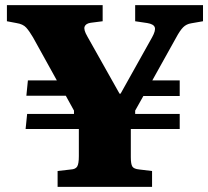

<svg xmlns="http://www.w3.org/2000/svg" viewBox="-20 -730 813 750"><path d="M205 0V-62L257 -68Q275 -69 281.5 -79.5Q288 -90 288 -120V-226H80L86 -285H269V-298L237 -356H83L89 -416H202L109 -584Q95 -608 82.5 -622Q70 -636 44 -640L7 -647V-710H381V-647L334 -641Q315 -638 310.5 -626Q306 -614 321 -588L447 -364H451L574 -584Q589 -611 584.5 -623.5Q580 -636 555 -640L508 -647V-710H773V-647L727 -639Q708 -636 695.5 -623.5Q683 -611 668 -583L575 -416H682V-355H540L508 -298V-285H682V-226H491V-116Q491 -89 497 -79.5Q503 -70 524 -68L574 -62V0Z"/></svg>

Font: Literata 36pt ExtraBold
Style: Regular
Weight: 800
Designer: Latin by Veronika Burian and Jose Scaglione. Greek by Irene Vlachou. Cyrillic by Vera Evstafieva.
Foundry: TypeTogether
Version: Version 3.002